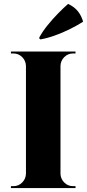

<svg xmlns="http://www.w3.org/2000/svg" viewBox="-20 -964 446 984"><path d="M290 -700V0H113V-700ZM116 -73V0H36V-10Q36 -10 42.5 -10Q49 -10 49 -10Q75 -10 93.5 -28.5Q112 -47 113 -73ZM116 -627H113Q112 -653 93.5 -671.5Q75 -690 49 -690Q49 -690 42.5 -690Q36 -690 36 -690V-700H116ZM287 -73H290Q291 -47 309.5 -28.5Q328 -10 354 -10Q354 -10 360 -10Q366 -10 367 -10V0H287ZM287 -627V-700H367V-690Q366 -690 360 -690Q354 -690 354 -690Q328 -690 309.5 -671.5Q291 -653 290 -627ZM180 -769Q196 -800 222.5 -833Q249 -866 278 -895.5Q307 -925 329 -944Q361 -929 379 -906.5Q397 -884 406 -853Q375 -833 337.5 -814.5Q300 -796 261 -782Q222 -768 187 -762Z"/></svg>

Font: Cinzel ExtraBold
Style: Regular
Weight: 800
Designer: Natanael Gama
Version: Version 2.000